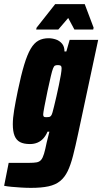

<svg xmlns="http://www.w3.org/2000/svg" viewBox="-54 -703 495 929"><path d="M96 206Q73 206 48.5 204.5Q24 203 2.5 201Q-19 199 -34 196L-12 85Q5 85 21 85Q37 85 53.5 85Q70 85 86 85Q110 85 123.5 82.5Q137 80 145 70.5Q153 61 159 41Q165 21 172 -14Q176 -31 180 -46Q184 -61 185 -66H176Q168 -47 156 -33.5Q144 -20 127.5 -13Q111 -6 91 -6Q61 -6 43 -15.5Q25 -25 16.5 -46Q8 -67 8 -102Q8 -131 14.5 -170.5Q21 -210 32 -263Q48 -340 63 -389.5Q78 -439 94.5 -467Q111 -495 132 -506.5Q153 -518 181 -518Q199 -518 216.5 -512Q234 -506 246 -492Q258 -478 258 -454H267L283 -510H421L324 -56Q311 5 299.5 50Q288 95 273.5 125Q259 155 237 173Q215 191 181 198.5Q147 206 96 206ZM172 -136Q179 -136 184 -137Q189 -138 193 -143Q197 -148 200 -159Q202 -167 207.5 -188Q213 -209 219 -236.5Q225 -264 231 -291.5Q237 -319 240.5 -341Q244 -363 244 -371Q244 -383 239 -385.5Q234 -388 226 -388Q217 -388 212 -385.5Q207 -383 202.5 -371.5Q198 -360 192 -334.5Q186 -309 176 -263Q167 -220 161 -188Q155 -156 155 -150Q155 -143 157 -140Q159 -137 163 -136.5Q167 -136 172 -136ZM121 -560 123 -569 213 -683H356L399 -569L397 -560H306L276 -616L228 -560Z"/></svg>

Font: Saira Condensed Black
Style: Italic
Weight: 900
Width: 3
Italic angle: -12°
Designer: Hector Gatti with collaboration of the Omnibus-Type team
Foundry: Omnibus-Type
Version: Version 1.101